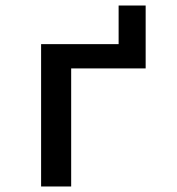

<svg xmlns="http://www.w3.org/2000/svg" viewBox="-20 -676 640 696"><path d="M129 -516H410V-656H508V-428H238V0H129Z"/></svg>

Font: IBM Plex Mono Medium
Style: Regular
Weight: 500
Monospace: yes
Designer: Mike Abbink, Paul van der Laan, Pieter van Rosmalen
Foundry: Bold Monday
Version: Version 2.3